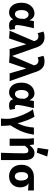

<svg xmlns="http://www.w3.org/2000/svg" viewBox="1438 -2271 1010 3926"><g transform="rotate(90 1943.0 -308.0)"><path d="M36 -246C36 -84 115 12 235 12C293 12 339 -15 373 -70H376C394 -10 434 12 504 12C544 12 572 4 591 -5L573 -113C561 -109 550 -106 540 -106C513 -106 492 -119 492 -152C492 -228 531 -381 557 -496H412L396 -409H392C360 -480 311 -508 255 -508C141 -508 36 -410 36 -246ZM361 -215C357 -156 314 -108 270 -108C219 -108 186 -151 186 -247C186 -346 232 -388 278 -388C318 -388 346 -360 367 -301Z M607 0 765 11 883 -335H887L984 0H1142L965 -504C923 -649 859 -713 744 -713C685 -713 657 -705 625 -692L657 -573C679 -583 697 -589 727 -589C769 -589 805 -563 817 -512L820 -498Z M1103 0 1261 11 1379 -335H1383L1480 0H1638L1461 -504C1419 -649 1355 -713 1240 -713C1181 -713 1153 -705 1121 -692L1153 -573C1175 -583 1193 -589 1223 -589C1265 -589 1301 -563 1313 -512L1316 -498Z M1670 -246C1670 -84 1749 12 1869 12C1927 12 1973 -15 2007 -70H2010C2028 -10 2068 12 2138 12C2178 12 2206 4 2225 -5L2207 -113C2195 -109 2184 -106 2174 -106C2147 -106 2126 -119 2126 -152C2126 -228 2165 -381 2191 -496H2046L2030 -409H2026C1994 -480 1945 -508 1889 -508C1775 -508 1670 -410 1670 -246ZM1995 -215C1991 -156 1948 -108 1904 -108C1853 -108 1820 -151 1820 -247C1820 -346 1866 -388 1912 -388C1952 -388 1980 -360 2001 -301Z M2410 41C2410 109 2408 136 2403 177H2554C2554 121 2552 49 2541 -13C2670 -213 2705 -328 2734 -496H2588C2581 -376 2554 -269 2503 -166H2499C2464 -307 2411 -441 2366 -508L2217 -476C2323 -326 2410 -85 2410 41Z M3037 -793 3003 -573 3101 -555 3180 -769ZM3115 -289C3115 -175 3110 21 3104 177H3253V-308C3253 -432 3213 -508 3108 -508C3039 -508 2993 -466 2950 -410H2946L2935 -496H2805C2814 -442 2816 -383 2816 -344V0H2962V-311C2995 -360 3021 -383 3056 -383C3100 -383 3115 -361 3115 -289Z M3349 -242C3349 -78 3455 12 3584 12C3717 12 3811 -76 3811 -219C3811 -294 3783 -355 3733 -383V-387C3785 -385 3820 -381 3874 -376V-496H3591C3467 -496 3349 -414 3349 -242ZM3672 -234C3672 -153 3639 -106 3586 -106C3533 -106 3499 -156 3499 -242C3499 -338 3533 -378 3586 -378C3641 -378 3672 -312 3672 -234Z"/></g></svg>

Font: Cambridge Sans Bold
Style: Regular
Weight: 700
Version: Version 2.020;PS 002.020;hotconv 1.0.88;makeotf.lib2.5.64775